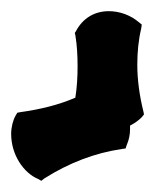

<svg xmlns="http://www.w3.org/2000/svg" viewBox="-20 -100 278 344"><path d="M237 100C230 72 226 43 226 16C226 -6 228 -28 233 -49L234 -56L229 -60C214 -73 194 -80 175 -80C149 -80 128 -67 116 -44L114 -41L115 -37C118 -19 119 0 119 19C119 37 118 56 115 75C85 88 52 96 16 101L11 102L8 107C3 116 0 128 0 140C0 177 22 210 49 221L54 224L59 220C103 192 150 174 198 167L205 166L207 160C211 151 213 141 213 132V125C221 121 228 116 234 110L238 105Z"/></svg>

Font: Hanalei Fill
Style: Regular
Weight: 400
Designer: Astigmatic (AOETI)
Foundry: Astigmatic (AOETI)
Version: Version 1.000